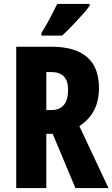

<svg xmlns="http://www.w3.org/2000/svg" viewBox="-20 -950 568 970"><path d="M239 -714Q480 -714 480 -505Q480 -377 381 -313L528 0H361L246 -274H214V0H62V-714ZM238 -586H214V-394H239Q324 -394 324 -497Q324 -586 238 -586ZM433 -921Q420 -902 396 -875.5Q372 -849 345 -820.5Q318 -792 294 -770H189V-783Q214 -823 233.5 -860Q253 -897 269 -930H433Z"/></svg>

Font: Noto Sans Arabic ExtCond ExtBd
Style: Regular
Weight: 800
Width: 2
Designer: Monotype Design Team, Nadine Chahine, Nizar Qandah and Khaled Hosny
Foundry: Monotype Imaging Inc.
Version: Version 2.012; ttfautohint (v1.8.4.7-5d5b)